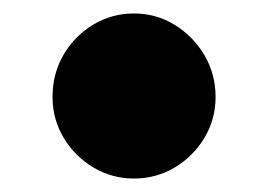

<svg xmlns="http://www.w3.org/2000/svg" viewBox="-20 -427 398 285"><path d="M58 -283Q58 -318 74.5 -346Q91 -374 118.5 -390.5Q146 -407 179 -407Q212 -407 239.5 -390Q267 -373 283.5 -345Q300 -317 300 -283Q300 -250 283.5 -222.5Q267 -195 239.5 -178.5Q212 -162 179 -162Q146 -162 118.5 -178.5Q91 -195 74.5 -222.5Q58 -250 58 -283Z"/></svg>

Font: BDO Grotesk Black
Style: Regular
Weight: 900
Designer: Deni Anggara
Foundry: Lokal Container
Version: Version 2.000